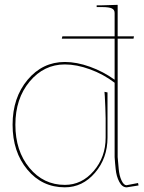

<svg xmlns="http://www.w3.org/2000/svg" viewBox="-20 -782 602 804"><path d="M238.8 -620.1 241.2 -629.9H460V-727.5Q460 -741.2 448.2 -746.8Q436.5 -752.4 407.7 -752.4H384.8V-759.8H407.7L472.7 -761.7V-629.9H541L539.1 -620.1H472.7V-124.5L477.1 -74.7Q479.5 -46.4 488.8 -26.6Q498 -6.8 509.3 -6.3L558.1 -15.6L560.1 -5.4L511.2 2.4H509.8Q491.7 2.4 479.5 -20.5Q467.3 -43.5 464.4 -73.7Q463.4 -81.5 461.9 -98.9Q460.4 -116.2 460 -124V-435.5Q413.1 -471.2 356.9 -491.7Q300.8 -512.2 251.5 -512.2Q164.1 -512.2 104.2 -440.7Q44.4 -369.1 44.4 -259.8Q44.4 -149.9 103.3 -78.9Q162.1 -7.8 251.5 -7.8Q322.3 -7.8 372.3 -65.9Q422.4 -124 422.4 -206.1V-286.6Q422.4 -304.2 421.1 -332Q419.9 -359.9 418.9 -378.9L417.5 -397.5L430.2 -395V-206.1Q430.2 -119.6 377.9 -58.6Q325.7 2.4 251.5 2.4Q156.2 2.4 94.5 -71.8Q32.7 -146 32.7 -259.8Q32.7 -373 95.5 -447.8Q158.2 -522.5 251.5 -522.5Q301.3 -522.5 356.9 -502.4Q412.6 -482.4 460 -448.2V-620.1Z"/></svg>

Font: ZnikomitNo25
Style: Regular
Weight: 100
Designer: gluk
Foundry: gluk
Version: Version 0.56